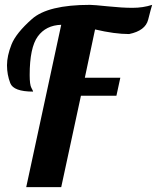

<svg xmlns="http://www.w3.org/2000/svg" viewBox="-20 -770 646 790"><path d="M102.1 -460.9Q102.1 -421.4 109.1 -408.7Q116.2 -396 116.2 -393.1Q35.6 -393.1 22.2 -428Q8.8 -462.9 8.8 -501.5Q8.8 -540 27.3 -586.9Q45.9 -633.8 111.6 -691.9Q177.2 -750 350.1 -750Q365.2 -750 424.1 -743.9Q482.9 -737.8 525.4 -737.8Q568.4 -737.8 606 -750Q601.1 -734.4 589.6 -689Q578.1 -643.6 511.2 -629.9Q451.7 -629.9 371.1 -648.9L329.1 -450.2H475.1L459 -376H313L231.9 0H87.9L231.9 -668Q168.9 -666 135.5 -620.1Q102.1 -574.2 102.1 -460.9Z"/></svg>

Font: Lobster-Regular
Style: Regular
Weight: 400
Designer: Pablo Impallari
Foundry: Pablo Impallari
Version: Version 1.007; ttfautohint (v1.1) -l 8 -r 50 -G 50 -x 14 -D 